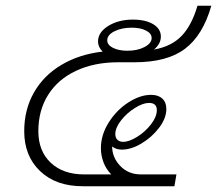

<svg xmlns="http://www.w3.org/2000/svg" viewBox="-20 -646 753 666"><path d="M113 -191Q113 -122 156 -81.5Q199 -41 272 -41H366Q348 -59 339 -83Q330 -107 330 -132Q330 -178 357 -221Q384 -264 425 -290.5Q466 -317 504 -317Q529 -317 543 -304Q557 -291 557 -268Q557 -236 532 -203Q507 -170 471 -148.5Q435 -127 403 -127Q382 -127 369 -138Q369 -100 397 -70.5Q425 -41 469 -41H592L585 0H267Q174 0 119 -52.5Q64 -105 64 -191Q64 -266 98 -325.5Q132 -385 194 -421.5Q256 -458 336 -467Q320 -483 320 -502Q320 -534 355.5 -556Q391 -578 441 -578Q485 -578 511.5 -562Q538 -546 538 -519Q538 -494 514 -474Q575 -485 610 -521.5Q645 -558 665 -626H713Q684 -524 622 -477Q560 -430 447 -430H390Q307 -430 244 -400.5Q181 -371 147 -317Q113 -263 113 -191ZM352 -506Q352 -490 372 -480Q392 -470 422 -470Q457 -470 481.5 -483Q506 -496 506 -514Q506 -530 486.5 -540Q467 -550 437 -550Q402 -550 377 -537.5Q352 -525 352 -506ZM380 -181Q380 -168 387.5 -161Q395 -154 407 -154Q428 -154 456 -171.5Q484 -189 504 -215Q524 -241 524 -264Q524 -289 497 -289Q476 -289 448 -271.5Q420 -254 400 -228.5Q380 -203 380 -181Z"/></svg>

Font: KoHo Light
Style: Italic
Weight: 300
Italic angle: -10°
Version: Version 1.000; ttfautohint (v1.6)